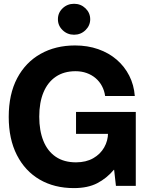

<svg xmlns="http://www.w3.org/2000/svg" viewBox="-20 -967 767 999"><path d="M364.6 11.7Q262.7 11.7 186.4 -32.7Q110.2 -77.1 67.8 -160.4Q25.4 -243.6 25.4 -358.8Q25.4 -477.1 69.3 -560.1Q113.3 -643.1 191.3 -686.8Q269.2 -730.5 370.5 -730.5Q435.9 -730.5 491 -711.2Q546 -691.9 587.1 -656.6Q628.1 -621.3 652.5 -573.2Q677 -525.2 681.4 -467.4H527Q523.1 -495.7 510.4 -519.3Q497.8 -543 477.5 -560.3Q457.3 -577.5 430.8 -587Q404.3 -596.5 372.9 -596.5Q312.8 -596.5 270.5 -567.9Q228.2 -539.3 206.2 -486.3Q184.2 -433.3 184.2 -360Q184.2 -287.5 205.7 -234.1Q227.1 -180.7 269.8 -151.5Q312.4 -122.3 375.8 -122.3Q428 -122.5 465 -143.7Q502.1 -164.8 522 -199.8Q542 -234.7 542.2 -275.8L565.2 -270.5H375.6V-384.6H686.5V0H583.2L573.8 -83.4H572.3Q535.2 -39.3 486 -13.8Q436.8 11.7 364.6 11.7ZM365.4 -786.3Q330.4 -786.3 305.8 -810.1Q281.2 -833.8 281.4 -866.8Q281.2 -900.3 305.8 -923.8Q330.4 -947.3 365.4 -947.3Q400.2 -947.3 424.7 -923.8Q449.2 -900.3 449.4 -866.8Q449.2 -833.8 424.7 -810.1Q400.2 -786.3 365.4 -786.3Z"/></svg>

Font: Inter Display V
Style: Regular
Weight: 400
Designer: Rasmus Andersson
Foundry: rsms
Version: Version 3.015;git-src